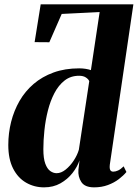

<svg xmlns="http://www.w3.org/2000/svg" viewBox="-20 -836 623 868"><path d="M179 11Q135 11 98 -10.2Q61 -31.5 39.2 -74.2Q17.5 -117 17.5 -180.5Q17.5 -234 30.2 -284.8Q43 -335.5 68.2 -379.5Q93.5 -423.5 132 -456.5Q170.5 -489.5 222 -508.2Q273.5 -527 338 -527Q353 -527 367 -524.8Q381 -522.5 391 -519L430.5 -781.5L259 -773L203 -645L136.5 -645.5L164 -816.5H583L476.5 -92Q474.5 -74.5 478.5 -67.2Q482.5 -60 492 -60Q502.5 -60 514.2 -65.5Q526 -71 539 -84L551.5 -58.5Q538.5 -42.5 517.2 -26.2Q496 -10 467.8 0.5Q439.5 11 405.5 11Q363.5 11 347.8 -13Q332 -37 334.5 -68L339.5 -111Q329.5 -81.5 307.5 -53.5Q285.5 -25.5 253.2 -7.2Q221 11 179 11ZM236 -53Q256.5 -53 277 -69.5Q297.5 -86 313.5 -110.5Q329.5 -135 336.5 -159L383.5 -469Q380 -478 368.2 -485.8Q356.5 -493.5 337.5 -493.5Q299.5 -493.5 272 -472Q244.5 -450.5 226 -415Q207.5 -379.5 196.5 -336Q185.5 -292.5 180.8 -247Q176 -201.5 176 -161.5Q176 -119.5 184.8 -96Q193.5 -72.5 207.2 -62.8Q221 -53 236 -53Z"/></svg>

Font: Merriweather 120pt ExtraBold
Style: Italic
Weight: 800
Italic angle: -7.8°
Version: Version 2.101